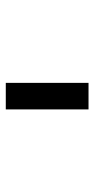

<svg xmlns="http://www.w3.org/2000/svg" viewBox="153 -934 333 680"><g transform="rotate(-90 320.0 -593.5)"><path d="M273 -447V-740H367V-447Z"/></g></svg>

Font: Writer Medium
Style: Regular
Weight: 500
Monospace: yes
Designer: Mike Abbink, Paul van der Laan, Pieter van Rosmalen
Foundry: Bold Monday
Version: Version 2.001 2020